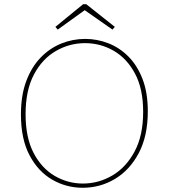

<svg xmlns="http://www.w3.org/2000/svg" viewBox="-20 -882 797 908"><path d="M371 6Q294 6 227.5 -32Q161 -70 120 -147Q79 -224 79 -341Q79 -431 104 -498Q129 -565 172 -609.5Q215 -654 269.5 -676Q324 -698 383 -698Q439 -698 492 -677.5Q545 -657 587 -615Q629 -573 654 -508.5Q679 -444 679 -356Q679 -239 636.5 -158.5Q594 -78 524 -36Q454 6 371 6ZM372 -14Q446 -14 511 -52Q576 -90 616.5 -165.5Q657 -241 657 -353Q657 -462 618.5 -534Q580 -606 517.5 -642Q455 -678 382 -678Q309 -678 244.5 -641Q180 -604 140.5 -529.5Q101 -455 101 -342Q101 -231 139 -158.5Q177 -86 239 -50Q301 -14 372 -14ZM253 -742 242 -755 373 -862H388L523 -755L512 -742L376 -837H385Z"/></svg>

Font: Bitter Thin Thin
Style: Regular
Weight: 250
Version: Version 2.002